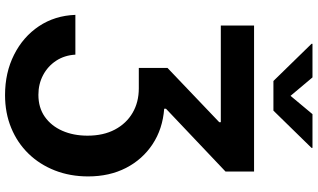

<svg xmlns="http://www.w3.org/2000/svg" viewBox="-258 -730 1204 727"><g transform="rotate(90 343.5 -367.0)"><path d="M36.8 -50.9H187.4Q189.8 -9.5 210.6 22.1Q231.5 53.7 265.1 71.4Q298.7 89.1 339.5 89.1Q388.1 89.1 422.7 64.8Q457.2 40.5 475.7 -1.5Q494.2 -43.5 494.2 -96.9Q494.2 -156.9 471.2 -200.4Q448.2 -243.9 407.8 -267.5Q367.4 -291.1 315 -291.1H237.7V-399.7L443.2 -595.7V-601.6H77.2V-727.5H629.9V-619.3L392.2 -394V-387.2Q468.8 -381.4 526.5 -343.2Q584.2 -305.1 616.4 -242.5Q648.5 -179.9 648.5 -99.4Q648.5 -30.9 625.9 26.8Q603.3 84.4 562.3 126.6Q521.2 168.9 464.8 192.1Q408.4 215.4 340.4 215.4Q255.4 215.4 187.7 181.2Q119.9 147.1 79.7 87Q39.6 26.8 36.8 -50.9ZM273.6 -948.7 343.4 -865.6 412.7 -948.7H540.5V-945.1L399.4 -800.8H287.1L146.3 -945.1V-948.7Z"/></g></svg>

Font: Adwaita Sans
Style: Regular
Weight: 400
Designer: Rasmus Andersson
Foundry: rsms
Version: Version 4.001;git-9221beed3